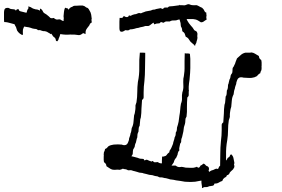

<svg xmlns="http://www.w3.org/2000/svg" viewBox="-506 -749 1385 944"><path d="M-109.4 -721.7Q-108.4 -721.7 -107.4 -721.7Q-103.5 -721.7 -99.6 -721.7Q-94.7 -720.7 -90.8 -718.8Q-86.9 -715.8 -84 -713.9Q-80.1 -710.9 -75.2 -710Q-72.3 -708 -70.3 -705.1Q-68.4 -701.2 -66.4 -698.2Q-59.6 -688.5 -57.6 -676.8Q-55.7 -666 -54.7 -654.3Q-54.7 -654.3 -55.7 -654.3Q-55.7 -654.3 -56.6 -653.3Q-55.7 -649.4 -55.7 -646.5Q-54.7 -642.6 -54.7 -638.7Q-57.6 -637.7 -59.6 -635.7Q-62.5 -633.8 -63.5 -631.8Q-66.4 -623 -72.3 -617.2Q-78.1 -610.4 -82 -603.5Q-84 -600.6 -84 -597.7Q-84 -593.8 -87.9 -591.8Q-95.7 -588.9 -101.6 -583Q-108.4 -577.1 -117.2 -576.2Q-139.6 -580.1 -162.1 -579.1Q-184.6 -577.1 -207 -581.1Q-217.8 -585 -229.5 -584Q-242.2 -583 -252 -589.8Q-260.7 -587.9 -268.6 -590.8Q-277.3 -593.8 -285.2 -595.7Q-293.9 -594.7 -302.7 -598.6Q-310.5 -602.5 -319.3 -600.6Q-322.3 -604.5 -328.1 -606.4Q-333 -607.4 -337.9 -607.4Q-346.7 -608.4 -355.5 -612.3Q-364.3 -615.2 -374 -616.2Q-379.9 -617.2 -385.7 -618.2Q-390.6 -620.1 -396.5 -622.1Q-404.3 -623 -411.1 -626Q-418.9 -627.9 -426.8 -628.9Q-432.6 -627.9 -438.5 -630.9Q-444.3 -632.8 -449.2 -633.8Q-458 -635.7 -467.8 -638.7Q-476.6 -640.6 -485.4 -640.6Q-486.3 -645.5 -486.3 -651.4Q-486.3 -656.2 -486.3 -662.1Q-486.3 -664.1 -486.3 -667Q-486.3 -668.9 -486.3 -670.9Q-486.3 -671.9 -486.3 -671.9Q-486.3 -671.9 -486.3 -671.9Q-486.3 -672.9 -486.3 -673.8Q-486.3 -675.8 -486.3 -676.8Q-486.3 -679.7 -486.3 -681.6Q-486.3 -684.6 -486.3 -687.5Q-486.3 -693.4 -484.4 -701.2Q-481.4 -709 -473.6 -710Q-465.8 -711.9 -460 -708Q-454.1 -704.1 -447.3 -704.1Q-442.4 -703.1 -436.5 -703.1Q-430.7 -702.1 -428.7 -697.3Q-421.9 -700.2 -417 -698.2Q-411.1 -695.3 -405.3 -693.4Q-397.5 -691.4 -389.6 -689.5Q-380.9 -686.5 -373 -686.5Q-365.2 -687.5 -359.4 -683.6Q-353.5 -679.7 -345.7 -681.6Q-341.8 -683.6 -341.8 -680.7Q-341.8 -677.7 -341.8 -674.8Q-333 -674.8 -322.3 -674.8Q-312.5 -675.8 -306.6 -668.9Q-299.8 -670.9 -293.9 -669.9Q-287.1 -668 -282.2 -665Q-272.5 -665 -263.7 -662.1Q-253.9 -658.2 -244.1 -660.2Q-241.2 -662.1 -239.3 -659.2Q-238.3 -657.2 -235.4 -656.2Q-228.5 -651.4 -219.7 -653.3Q-210.9 -655.3 -205.1 -650.4Q-200.2 -646.5 -193.4 -645.5Q-186.5 -644.5 -182.6 -650.4Q-179.7 -656.2 -179.7 -663.1Q-180.7 -670.9 -179.7 -676.8Q-179.7 -683.6 -175.8 -688.5Q-172.9 -694.3 -169.9 -699.2Q-167 -705.1 -162.1 -710Q-157.2 -713.9 -150.4 -715.8Q-143.6 -721.7 -133.8 -720.7Q-124 -720.7 -115.2 -721.7Q-115.2 -721.7 -115.2 -721.7Q-114.3 -721.7 -112.3 -721.7Q-110.4 -721.7 -109.4 -721.7Z M-367.2 -716.8Q-365.2 -716.8 -360.4 -715.8Q-356.4 -713.9 -355.5 -713.9Q-349.6 -710 -343.8 -707Q-337.9 -705.1 -331.1 -703.1Q-322.3 -703.1 -314.5 -699.2Q-306.6 -694.3 -300.8 -689.5Q-297.9 -686.5 -294.9 -688.5Q-293 -689.5 -290 -685.5Q-277.3 -678.7 -266.6 -668.9Q-255.9 -659.2 -246.1 -649.4Q-238.3 -643.6 -232.4 -635.7Q-226.6 -628.9 -219.7 -622.1Q-211.9 -618.2 -210 -610.4Q-208 -605.5 -209 -601.6Q-209 -597.7 -210 -594.7Q-208 -589.8 -209 -585.9Q-209 -581.1 -210.9 -577.1Q-211.9 -571.3 -214.8 -565.4Q-217.8 -559.6 -218.8 -553.7Q-220.7 -551.8 -222.7 -547.9Q-223.6 -545.9 -225.6 -545.9Q-226.6 -545.9 -227.5 -546.9Q-231.4 -547.9 -231.4 -550.8Q-231.4 -553.7 -232.4 -556.6Q-234.4 -563.5 -240.2 -566.4Q-246.1 -570.3 -248 -575.2Q-252.9 -585 -262.7 -591.8Q-272.5 -597.7 -279.3 -606.4Q-284.2 -608.4 -288.1 -611.3Q-292 -614.3 -294.9 -617.2Q-297.9 -622.1 -302.7 -622.1Q-307.6 -622.1 -311.5 -624Q-323.2 -633.8 -337.9 -634.8Q-353.5 -636.7 -366.2 -642.6Q-373 -643.6 -375 -649.4Q-376 -655.3 -372.1 -660.2Q-373 -661.1 -373 -662.1Q-374 -663.1 -374 -664.1Q-375 -665 -375 -666Q-375 -667 -375 -668Q-375 -670.9 -375 -672.9Q-374 -675.8 -373 -677.7Q-375 -681.6 -375 -684.6Q-375 -686.5 -375 -687.5Q-374 -693.4 -372.1 -698.2Q-371.1 -702.1 -367.2 -706.1Q-364.3 -710.9 -367.2 -714.8Q-368.2 -715.8 -368.2 -716.8Q-367.2 -716.8 -367.2 -716.8Z M-185.5 -710.9Q-183.6 -710.9 -181.6 -710Q-178.7 -708 -176.8 -708Q-172.9 -709 -171.9 -706.1Q-170.9 -703.1 -168.9 -701.2Q-159.2 -694.3 -148.4 -688.5Q-137.7 -683.6 -127.9 -677.7Q-118.2 -669.9 -107.4 -664.1Q-96.7 -657.2 -85 -651.4Q-85 -645.5 -85 -639.6Q-85 -633.8 -85 -627.9Q-85 -619.1 -85 -610.4Q-85 -602.5 -85 -593.8Q-85.9 -590.8 -85 -586.9Q-85 -583 -86.9 -581.1Q-89.8 -584 -93.8 -585Q-97.7 -586.9 -102.5 -586.9Q-107.4 -589.8 -113.3 -593.8Q-119.1 -597.7 -126 -599.6Q-131.8 -602.5 -137.7 -606.4Q-142.6 -610.4 -148.4 -613.3Q-153.3 -618.2 -159.2 -621.1Q-165 -624 -171.9 -627Q-173.8 -632.8 -179.7 -634.8Q-186.5 -637.7 -192.4 -640.6Q-193.4 -643.6 -193.4 -647.5Q-192.4 -651.4 -193.4 -655.3Q-192.4 -656.2 -192.4 -658.2Q-192.4 -659.2 -192.4 -660.2Q-193.4 -663.1 -193.4 -666Q-193.4 -668 -193.4 -670.9Q-192.4 -681.6 -191.4 -691.4Q-190.4 -701.2 -186.5 -710Q-186.5 -710.9 -185.5 -710.9Q-185.5 -710.9 -185.5 -710.9ZM-309.6 -707Q-300.8 -704.1 -296.9 -696.3Q-293.9 -688.5 -288.1 -683.6Q-283.2 -671.9 -272.5 -665Q-261.7 -658.2 -253.9 -650.4Q-252 -644.5 -252 -639.6Q-252 -633.8 -252.9 -628.9Q-252 -622.1 -252 -615.2Q-252.9 -609.4 -253.9 -602.5Q-253.9 -601.6 -253.9 -600.6Q-253.9 -599.6 -254.9 -598.6Q-254.9 -596.7 -254.9 -594.7Q-254.9 -592.8 -255.9 -590.8Q-254.9 -588.9 -253.9 -585.9Q-252 -583 -256.8 -581.1Q-260.7 -585 -265.6 -586.9Q-270.5 -589.8 -275.4 -592.8Q-280.3 -598.6 -287.1 -604.5Q-293 -609.4 -300.8 -614.3Q-303.7 -622.1 -309.6 -627.9Q-315.4 -632.8 -319.3 -640.6Q-319.3 -646.5 -320.3 -652.3Q-320.3 -658.2 -319.3 -664.1Q-320.3 -670.9 -320.3 -676.8Q-319.3 -683.6 -316.4 -689.5Q-311.5 -692.4 -310.5 -696.3Q-308.6 -701.2 -309.6 -705.1Q-309.6 -706.1 -309.6 -706.1Q-309.6 -706.1 -309.6 -707Q-309.6 -707 -309.6 -707ZM-418 -705.1Q-416 -705.1 -415 -703.1Q-414.1 -701.2 -413.1 -700.2Q-408.2 -694.3 -409.2 -687.5Q-411.1 -680.7 -409.2 -674.8Q-406.2 -666 -402.3 -657.2Q-397.5 -648.4 -387.7 -644.5Q-386.7 -641.6 -386.7 -637.7Q-386.7 -633.8 -388.7 -630.9Q-388.7 -629.9 -388.7 -629.9Q-388.7 -629.9 -388.7 -628.9Q-388.7 -628.9 -388.7 -628.9Q-387.7 -628.9 -387.7 -628.9Q-386.7 -626 -386.7 -622.1Q-386.7 -618.2 -388.7 -615.2Q-390.6 -611.3 -391.6 -608.4Q-392.6 -605.5 -393.6 -601.6Q-393.6 -601.6 -393.6 -601.6Q-393.6 -601.6 -393.6 -601.6Q-392.6 -599.6 -393.6 -597.7Q-393.6 -595.7 -393.6 -594.7Q-393.6 -592.8 -393.6 -589.8Q-393.6 -587.9 -393.6 -585.9Q-392.6 -582 -393.6 -579.1Q-394.5 -577.1 -396.5 -577.1Q-398.4 -577.1 -399.4 -578.1Q-409.2 -583 -416 -590.8Q-422.9 -597.7 -424.8 -607.4Q-425.8 -613.3 -428.7 -618.2Q-431.6 -622.1 -433.6 -627.9Q-438.5 -637.7 -436.5 -648.4Q-435.5 -658.2 -442.4 -668Q-442.4 -669.9 -441.4 -671.9Q-440.4 -673.8 -438.5 -675.8Q-439.5 -677.7 -440.4 -679.7Q-440.4 -681.6 -442.4 -683.6Q-442.4 -684.6 -442.4 -685.5Q-442.4 -689.5 -437.5 -692.4Q-431.6 -695.3 -426.8 -697.3Q-426.8 -700.2 -423.8 -702.1Q-420.9 -703.1 -418 -704.1Q-418 -704.1 -418 -705.1Q-418 -705.1 -418 -705.1Z M82 85.9Q76.2 85 71.3 85Q65.4 85 59.6 85.9Q56.6 85.9 54.7 85.9Q44.9 85.9 37.1 81.1Q26.4 74.2 17.6 68.4Q16.6 64.5 15.6 59.6Q13.7 55.7 9.8 51.8Q4.9 49.8 4.9 45.9Q3.9 41 3.9 37.1Q3.9 34.2 3.9 32.2Q3.9 29.3 3.9 27.3Q3.9 25.4 3.9 24.4Q3.9 23.4 3.9 22.5Q3.9 21.5 3.9 21.5Q4.9 15.6 3.9 10.7Q3.9 4.9 4.9 0Q6.8 -3.9 8.8 -8.8Q9.8 -12.7 10.7 -16.6Q16.6 -18.6 19.5 -21.5Q23.4 -25.4 26.4 -29.3Q32.2 -33.2 39.1 -35.2Q45.9 -37.1 52.7 -38.1Q62.5 -39.1 73.2 -39.1Q83 -38.1 92.8 -38.1Q98.6 -35.2 105.5 -35.2Q112.3 -35.2 117.2 -39.1Q122.1 -43.9 124 -49.8Q126 -55.7 127.9 -60.5Q127.9 -69.3 131.8 -77.1Q134.8 -84 135.7 -92.8Q138.7 -98.6 139.6 -105.5Q140.6 -112.3 141.6 -119.1Q149.4 -133.8 150.4 -150.4Q151.4 -166 153.3 -181.6Q157.2 -191.4 158.2 -202.1Q160.2 -212.9 160.2 -222.7Q159.2 -229.5 161.1 -234.4Q163.1 -240.2 165 -246.1Q168.9 -271.5 168.9 -295.9Q168.9 -321.3 171.9 -345.7Q179.7 -381.8 178.7 -418Q177.7 -455.1 181.6 -490.2Q188.5 -490.2 195.3 -490.2Q201.2 -490.2 208 -489.3Q208 -485.4 208 -481.4Q208 -477.5 208 -473.6Q208 -473.6 208 -473.6Q208 -473.6 208 -473.6Q208 -442.4 207 -412.1Q207 -380.9 204.1 -350.6Q202.1 -336.9 201.2 -323.2Q200.2 -309.6 200.2 -294.9Q200.2 -293 200.2 -290Q200.2 -287.1 200.2 -285.2Q200.2 -277.3 200.2 -270.5Q200.2 -262.7 192.4 -257.8Q190.4 -236.3 189.5 -214.8Q189.5 -193.4 186.5 -171.9Q182.6 -162.1 182.6 -151.4Q181.6 -140.6 180.7 -130.9Q175.8 -124 175.8 -116.2Q174.8 -109.4 174.8 -101.6Q170.9 -94.7 169.9 -87.9Q168.9 -80.1 168.9 -73.2Q166 -67.4 165 -60.5Q163.1 -53.7 162.1 -47.9Q158.2 -41 157.2 -34.2Q157.2 -27.3 153.3 -21.5Q147.5 -14.6 147.5 -6.8Q146.5 1 146.5 8.8Q145.5 11.7 142.6 15.6Q139.6 18.6 138.7 22.5Q133.8 31.2 131.8 40Q128.9 48.8 125 56.6Q116.2 65.4 106.4 74.2Q96.7 83 83 85.9Q83 85.9 83 85.9Q83 85.9 82 85.9Z M402.3 -487.3Q408.2 -485.4 415 -486.3Q421.9 -486.3 427.7 -484.4Q428.7 -472.7 429.7 -460Q429.7 -448.2 429.7 -436.5Q429.7 -424.8 429.7 -414.1Q428.7 -402.3 428.7 -390.6Q427.7 -374 425.8 -356.4Q422.9 -339.8 421.9 -323.2Q421.9 -322.3 421.9 -322.3Q421.9 -322.3 421.9 -322.3Q421.9 -322.3 421.9 -321.3Q421.9 -321.3 421.9 -321.3Q421.9 -318.4 421.9 -315.4Q421.9 -312.5 421.9 -308.6Q421.9 -306.6 422.9 -303.7Q422.9 -300.8 421.9 -297.9Q421.9 -290 421.9 -282.2Q421.9 -275.4 415 -269.5Q413.1 -246.1 413.1 -222.7Q414.1 -198.2 411.1 -175.8Q408.2 -170.9 406.2 -166Q405.3 -161.1 405.3 -156.2Q405.3 -147.5 403.3 -139.6Q400.4 -131.8 398.4 -124Q397.5 -113.3 395.5 -102.5Q393.6 -91.8 390.6 -81.1Q389.6 -74.2 386.7 -68.4Q384.8 -62.5 384.8 -55.7Q385.7 -50.8 382.8 -46.9Q378.9 -43 378.9 -38.1Q377.9 -31.2 376 -24.4Q374 -17.6 376 -9.8Q374 -6.8 371.1 -3.9Q369.1 0 368.2 3.9Q368.2 9.8 365.2 15.6Q362.3 21.5 360.4 26.4Q355.5 31.2 352.5 37.1Q349.6 43 348.6 48.8Q342.8 58.6 335 67.4Q328.1 76.2 318.4 84Q313.5 87.9 306.6 89.8Q303.7 89.8 301.8 89.8Q296.9 89.8 293 86.9Q291 80.1 290 73.2Q290 65.4 290 58.6Q290 54.7 290 50.8Q290 44.9 290 40Q291 31.2 291 22.5Q291 19.5 294.9 20.5Q298.8 21.5 301.8 19.5Q309.6 18.6 313.5 12.7Q317.4 6.8 322.3 2.9Q327.1 1 327.1 -2.9Q326.2 -6.8 329.1 -9.8Q335 -17.6 337.9 -25.4Q341.8 -34.2 344.7 -42Q345.7 -49.8 348.6 -57.6Q351.6 -65.4 352.5 -73.2Q355.5 -78.1 357.4 -85Q358.4 -90.8 358.4 -97.7Q362.3 -102.5 363.3 -109.4Q364.3 -115.2 364.3 -122.1Q369.1 -135.7 372.1 -150.4Q374 -165 376 -179.7Q378.9 -194.3 379.9 -209Q380.9 -224.6 383.8 -239.3Q389.6 -252.9 388.7 -266.6Q387.7 -281.2 390.6 -294.9Q396.5 -311.5 395.5 -328.1Q394.5 -345.7 395.5 -362.3Q398.4 -374 399.4 -386.7Q401.4 -399.4 401.4 -412.1Q401.4 -430.7 401.4 -449.2Q401.4 -467.8 402.3 -486.3Q402.3 -486.3 402.3 -487.3Q402.3 -487.3 402.3 -487.3ZM376 -725.6Q380.9 -721.7 387.7 -720.7Q394.5 -719.7 398.4 -714.8Q401.4 -705.1 400.4 -694.3Q399.4 -683.6 403.3 -673.8Q407.2 -667 409.2 -660.2Q412.1 -653.3 415 -647.5Q421.9 -634.8 431.6 -624Q442.4 -613.3 449.2 -600.6Q452.1 -598.6 456.1 -596.7Q460 -595.7 461.9 -591.8Q464.8 -586.9 464.8 -582Q464.8 -576.2 463.9 -571.3Q464.8 -567.4 464.8 -563.5Q464.8 -559.6 463.9 -556.6Q461.9 -549.8 460 -543Q460 -537.1 456.1 -533.2Q453.1 -528.3 453.1 -522.5Q449.2 -526.4 446.3 -530.3Q442.4 -533.2 439.5 -536.1Q429.7 -543 423.8 -553.7Q418.9 -563.5 407.2 -568.4Q405.3 -573.2 403.3 -580.1Q402.3 -585.9 396.5 -590.8Q389.6 -593.8 389.6 -600.6Q389.6 -607.4 386.7 -613.3Q382.8 -618.2 382.8 -624Q381.8 -629.9 381.8 -635.7Q379.9 -642.6 377.9 -649.4Q375 -656.2 376 -664.1Q375 -668.9 375 -673.8Q375 -678.7 376 -683.6Q375 -694.3 376 -705.1Q376 -714.8 376 -725.6Z M93.8 9.8Q93.8 9.8 94.7 9.8Q95.7 9.8 96.7 9.8Q98.6 9.8 100.6 10.7Q105.5 11.7 111.3 13.7Q116.2 15.6 122.1 13.7Q126 12.7 129.9 14.6Q132.8 17.6 137.7 18.6Q145.5 20.5 154.3 22.5Q163.1 25.4 171.9 27.3Q177.7 30.3 183.6 31.2Q190.4 32.2 197.3 32.2Q201.2 32.2 202.1 36.1Q203.1 41 207 39.1Q213.9 34.2 220.7 38.1Q228.5 42 235.4 43.9Q238.3 46.9 241.2 43.9Q245.1 41 247.1 43.9Q250 49.8 257.8 48.8Q264.6 47.9 270.5 47.9Q274.4 52.7 282.2 53.7Q289.1 53.7 295.9 54.7Q302.7 59.6 311.5 59.6Q320.3 58.6 328.1 60.5Q335 65.4 342.8 65.4Q350.6 64.5 358.4 65.4Q362.3 69.3 368.2 71.3Q374 73.2 379.9 72.3Q386.7 70.3 393.6 72.3Q400.4 74.2 407.2 75.2Q419.9 76.2 433.6 76.2Q446.3 77.1 459 72.3Q460.9 70.3 462.9 71.3Q463.9 73.2 465.8 74.2Q471.7 77.1 474.6 73.2Q478.5 69.3 479.5 65.4Q483.4 63.5 487.3 61.5Q490.2 59.6 493.2 55.7Q499 55.7 502.9 60.5Q505.9 65.4 510.7 67.4Q516.6 68.4 519.5 73.2Q521.5 77.1 521.5 81.1Q521.5 82 521.5 83Q521.5 85 520.5 86.9Q520.5 87.9 519.5 89.8Q520.5 91.8 521.5 93.8Q521.5 96.7 521.5 98.6Q520.5 105.5 516.6 110.4Q511.7 115.2 507.8 120.1Q507.8 124 504.9 127.9Q502.9 130.9 499 132.8Q498 137.7 494.1 132.8Q491.2 128.9 490.2 134.8Q490.2 138.7 486.3 138.7Q482.4 139.6 479.5 139.6Q466.8 142.6 453.1 144.5Q443.4 145.5 433.6 145.5Q429.7 145.5 426.8 145.5Q415 145.5 403.3 144.5Q392.6 142.6 380.9 140.6Q370.1 139.6 359.4 137.7Q348.6 134.8 337.9 133.8Q330.1 133.8 324.2 130.9Q317.4 128.9 309.6 127Q303.7 127 297.9 125Q292 123 285.2 123Q280.3 124 276.4 122.1Q272.5 120.1 268.6 118.2Q261.7 117.2 255.9 116.2Q249 114.3 243.2 112.3Q234.4 111.3 227.5 110.4Q220.7 108.4 212.9 106.4Q206.1 105.5 200.2 103.5Q194.3 100.6 187.5 100.6Q182.6 100.6 178.7 99.6Q173.8 97.7 169.9 96.7Q163.1 94.7 156.2 92.8Q149.4 91.8 142.6 88.9Q137.7 86.9 132.8 87.9Q127.9 88.9 123 87.9Q117.2 84 110.4 83Q103.5 83 97.7 80.1Q94.7 78.1 90.8 77.1Q85.9 76.2 85.9 72.3Q84 68.4 85 64.5Q85 59.6 85 55.7Q84 51.8 84 47.9Q85 43 85 39.1Q86.9 31.2 86.9 23.4Q85 19.5 87.9 15.6Q90.8 12.7 93.8 9.8Q93.8 9.8 93.8 9.8Q93.8 9.8 93.8 9.8Z M418.9 -728.5Q424.8 -728.5 430.7 -725.6Q435.5 -723.6 441.4 -723.6Q448.2 -722.7 455.1 -723.6Q461.9 -724.6 467.8 -720.7Q473.6 -716.8 480.5 -713.9Q488.3 -711.9 492.2 -706.1Q497.1 -701.2 499 -695.3Q502 -688.5 508.8 -686.5Q507.8 -681.6 508.8 -677.7Q509.8 -672.9 509.8 -668.9Q509.8 -668 508.8 -668Q508.8 -668 507.8 -668Q507.8 -664.1 508.8 -660.2Q509.8 -656.2 509.8 -652.3Q502.9 -649.4 497.1 -644.5Q490.2 -638.7 481.4 -639.6Q475.6 -643.6 468.8 -647.5Q462.9 -651.4 455.1 -653.3Q443.4 -656.2 431.6 -655.3Q418.9 -655.3 407.2 -655.3Q398.4 -654.3 388.7 -654.3Q379.9 -654.3 370.1 -652.3Q360.4 -647.5 349.6 -648.4Q337.9 -649.4 329.1 -643.6Q321.3 -643.6 313.5 -643.6Q305.7 -643.6 299.8 -637.7Q296.9 -636.7 292 -638.7Q288.1 -640.6 284.2 -640.6Q280.3 -632.8 271.5 -633.8Q261.7 -633.8 254.9 -629.9Q252 -627.9 251 -631.8Q250 -636.7 248 -637.7Q242.2 -633.8 236.3 -628.9Q231.4 -624 223.6 -621.1Q219.7 -621.1 214.8 -621.1Q210 -622.1 205.1 -620.1Q198.2 -617.2 190.4 -616.2Q182.6 -615.2 175.8 -612.3Q165 -611.3 154.3 -607.4Q143.6 -604.5 132.8 -604.5Q128.9 -599.6 122.1 -599.6Q115.2 -599.6 109.4 -600.6Q105.5 -596.7 97.7 -593.8Q95.7 -592.8 92.8 -592.8Q88.9 -592.8 84 -595.7Q81.1 -602.5 81.1 -610.4Q81.1 -618.2 81.1 -626Q81.1 -629.9 81.1 -634.8Q81.1 -638.7 81.1 -642.6Q82 -651.4 82 -659.2Q81.1 -662.1 85 -661.1Q88.9 -660.2 91.8 -661.1Q96.7 -660.2 98.6 -665Q99.6 -668.9 104.5 -669.9Q108.4 -666 115.2 -665Q122.1 -664.1 126 -668.9Q126 -672.9 129.9 -672.9Q132.8 -672.9 135.7 -670.9Q140.6 -673.8 145.5 -675.8Q150.4 -677.7 155.3 -678.7Q163.1 -678.7 169.9 -682.6Q177.7 -686.5 184.6 -683.6Q189.5 -683.6 193.4 -686.5Q197.3 -688.5 202.1 -689.5Q210 -693.4 218.8 -694.3Q227.5 -695.3 235.4 -697.3Q240.2 -699.2 245.1 -701.2Q250 -702.1 254.9 -702.1Q261.7 -705.1 269.5 -706.1Q276.4 -707 284.2 -709Q287.1 -708 290 -706.1Q293 -704.1 296.9 -706.1Q298.8 -711.9 306.6 -711.9Q313.5 -711.9 319.3 -711.9Q323.2 -717.8 330.1 -717.8Q336.9 -718.8 343.8 -718.8Q355.5 -720.7 365.2 -721.7Q376 -723.6 386.7 -723.6Q393.6 -722.7 400.4 -722.7Q407.2 -723.6 413.1 -726.6Q415 -726.6 416 -727.5Q417 -727.5 418.9 -728.5Z M702.1 -490.2Q708 -490.2 712.9 -490.2Q718.8 -490.2 724.6 -490.2Q727.5 -491.2 729.5 -491.2Q739.3 -490.2 747.1 -485.4Q756.8 -479.5 766.6 -473.6Q767.6 -468.8 768.6 -464.8Q770.5 -460 774.4 -457Q779.3 -455.1 779.3 -450.2Q780.3 -446.3 780.3 -441.4Q780.3 -439.5 780.3 -436.5Q780.3 -434.6 780.3 -431.6Q780.3 -430.7 780.3 -428.7Q780.3 -427.7 780.3 -426.8Q780.3 -426.8 780.3 -425.8Q779.3 -420.9 780.3 -415Q780.3 -410.2 779.3 -404.3Q777.3 -400.4 775.4 -396.5Q774.4 -392.6 773.4 -388.7Q767.6 -386.7 764.6 -382.8Q760.7 -379.9 757.8 -375Q752 -372.1 745.1 -369.1Q738.3 -367.2 731.4 -366.2Q721.7 -365.2 710.9 -366.2Q701.2 -367.2 691.4 -367.2Q685.5 -369.1 678.7 -369.1Q671.9 -369.1 667 -365.2Q662.1 -361.3 660.2 -355.5Q658.2 -349.6 656.2 -343.8Q656.2 -335.9 652.3 -328.1Q649.4 -320.3 648.4 -312.5Q645.5 -305.7 644.5 -298.8Q643.6 -292 642.6 -285.2Q634.8 -270.5 633.8 -254.9Q632.8 -239.3 630.9 -223.6Q627 -212.9 626 -203.1Q624 -192.4 624 -181.6Q625 -175.8 623 -169.9Q621.1 -164.1 619.1 -158.2Q615.2 -133.8 615.2 -108.4Q615.2 -84 611.3 -59.6Q604.5 -23.4 605.5 13.7Q606.4 49.8 602.5 85.9Q595.7 85.9 588.9 85Q583 85 576.2 84Q576.2 80.1 576.2 76.2Q576.2 72.3 576.2 68.4Q576.2 68.4 576.2 68.4Q576.2 68.4 576.2 68.4Q576.2 38.1 577.1 6.8Q577.1 -23.4 580.1 -53.7Q582 -68.4 583 -82Q584 -95.7 584 -109.4Q584 -112.3 584 -114.3Q584 -117.2 584 -120.1Q584 -127 584 -134.8Q584 -141.6 591.8 -147.5Q593.8 -168.9 594.7 -190.4Q594.7 -211.9 597.7 -233.4Q601.6 -243.2 601.6 -252.9Q602.5 -263.7 603.5 -274.4Q608.4 -280.3 608.4 -288.1Q608.4 -295.9 609.4 -303.7Q613.3 -309.6 614.3 -317.4Q615.2 -324.2 615.2 -332Q618.2 -337.9 619.1 -344.7Q621.1 -350.6 622.1 -357.4Q626 -363.3 627 -370.1Q627 -377.9 630.9 -383.8Q636.7 -389.6 636.7 -397.5Q637.7 -405.3 637.7 -413.1Q638.7 -417 641.6 -419.9Q644.5 -423.8 645.5 -427.7Q650.4 -435.5 652.3 -444.3Q655.3 -453.1 659.2 -461.9Q668 -469.7 677.7 -478.5Q687.5 -487.3 701.2 -490.2Q701.2 -490.2 701.2 -490.2Q701.2 -490.2 702.1 -490.2Z M630.9 9.8Q630.9 9.8 630.9 9.8Q630.9 9.8 630.9 9.8Q639.6 17.6 641.6 27.3Q643.6 37.1 645.5 46.9Q646.5 49.8 646.5 52.7Q645.5 56.6 644.5 59.6Q644.5 60.5 644.5 60.5Q644.5 61.5 645.5 62.5Q646.5 65.4 646.5 68.4Q646.5 71.3 645.5 74.2Q642.6 79.1 639.6 84Q633.8 88.9 628.9 93.8Q623 98.6 621.1 105.5Q619.1 108.4 616.2 110.4Q613.3 112.3 609.4 112.3Q609.4 117.2 605.5 120.1Q602.5 123 597.7 125Q593.8 127.9 590.8 131.8Q588.9 135.7 586.9 140.6Q577.1 143.6 568.4 149.4Q559.6 154.3 548.8 153.3Q547.9 156.2 545.9 160.2Q543.9 163.1 540 164.1Q534.2 165 528.3 166Q522.5 166 517.6 168.9Q511.7 171.9 504.9 170.9Q497.1 169.9 492.2 173.8Q490.2 175.8 489.3 175.8Q488.3 175.8 487.3 174.8Q486.3 172.9 487.3 169.9Q485.4 160.2 484.4 149.4Q484.4 138.7 484.4 127.9Q484.4 127 484.4 125Q484.4 124 484.4 122.1Q484.4 122.1 484.4 122.1Q484.4 122.1 484.4 121.1Q484.4 118.2 484.4 114.3Q484.4 111.3 484.4 107.4Q484.4 106.4 484.4 105.5Q484.4 102.5 487.3 103.5Q491.2 104.5 495.1 104.5Q500 105.5 503.9 102.5Q508.8 100.6 510.7 96.7Q514.6 96.7 519.5 96.7Q524.4 95.7 527.3 92.8Q529.3 90.8 532.2 89.8Q534.2 88.9 538.1 87.9Q543 86.9 547.9 84Q552.7 81.1 558.6 80.1Q563.5 83 565.4 81.1Q568.4 80.1 569.3 75.2Q570.3 71.3 573.2 68.4Q576.2 65.4 581.1 63.5Q585.9 61.5 587.9 56.6Q589.8 50.8 596.7 50.8Q599.6 45.9 603.5 42Q608.4 38.1 611.3 32.2Q611.3 30.3 613.3 28.3Q614.3 25.4 617.2 25.4Q623 22.5 624 17.6Q625 12.7 629.9 9.8Q629.9 9.8 629.9 9.8Q629.9 9.8 629.9 9.8Q630.9 9.8 630.9 9.8Z"/></svg>

Font: YzWr
Style: Regular
Weight: 400
Version: Version 1.0